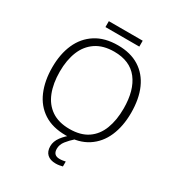

<svg xmlns="http://www.w3.org/2000/svg" viewBox="-240 -988 1249 1355"><g transform="rotate(30 384.0 -311.0)"><path d="M705 -358Q705 -249 669 -166Q633 -83 561.5 -36.5Q490 10 384 10Q276 10 204.5 -36.5Q133 -83 97.5 -166.5Q62 -250 62 -359Q62 -468 98.5 -550Q135 -632 207.5 -678.5Q280 -725 387 -725Q490 -725 561 -680.5Q632 -636 668.5 -554Q705 -472 705 -358ZM123 -359Q123 -264 151 -192.5Q179 -121 237 -81.5Q295 -42 384 -42Q474 -42 531.5 -81Q589 -120 616.5 -191.5Q644 -263 644 -358Q644 -507 579.5 -590Q515 -673 387 -673Q298 -673 239 -633.5Q180 -594 151.5 -523.5Q123 -453 123 -359ZM521 -840V-792H245V-840ZM377 123Q377 176 429 176Q444 176 456 174Q468 172 477 170V210Q465 213 451.5 215.5Q438 218 421 218Q377 218 352.5 195.5Q328 173 328 130Q328 91 355.5 54Q383 17 424 -13L457 0Q423 30 400 59.5Q377 89 377 123Z"/></g></svg>

Font: RS Noto Sans Light
Style: Regular
Weight: 300
Designer: Monotype Design Team
Foundry: Monotype Imaging Inc.
Version: Version 3.10